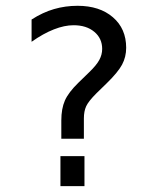

<svg xmlns="http://www.w3.org/2000/svg" viewBox="-20 -636 540 656"><path d="M266.6 -162.1H189.5V-224.6Q189.5 -264.6 201.7 -292.5Q213.9 -320.3 248 -353.5L284.2 -388.7Q309.6 -413.1 319.3 -431.2Q329.1 -449.2 329.1 -468.8Q329.1 -504.9 302.2 -527.3Q275.4 -549.8 231.4 -549.8Q200.2 -549.8 164.1 -535.6Q127.9 -521.5 87.9 -493.2V-569.3Q126 -593.8 164.6 -605Q203.1 -616.2 245.1 -616.2Q320.3 -616.2 365.7 -577.1Q411.1 -538.1 411.1 -472.7Q411.1 -441.4 397 -415Q382.8 -388.7 344.7 -351.6L309.6 -317.4Q282.2 -290 274.4 -272.9Q266.6 -255.9 266.6 -231.4ZM186.5 -102.5H268.6V0H186.5Z"/></svg>

Font: BabelStone Shapes
Style: Regular
Weight: 400
Designer: Andrew West
Foundry: BabelStone
Version: Version 15.0.0 September 13, 2022